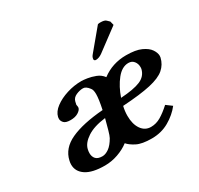

<svg xmlns="http://www.w3.org/2000/svg" viewBox="-145 -843 1068 1032"><g transform="rotate(-30 389.0 -327.5)"><path d="M575 -665Q581 -667 590 -667Q617 -667 625.5 -658Q634 -649 640 -644L646 -620L509 -518Q499 -511 489 -507.5Q479 -504 471 -504Q459 -504 459 -515Q459 -517 461 -524Q463 -531 470 -539ZM369 -383Q351 -407 333 -407Q312 -407 289.5 -397Q267 -387 262 -366L258 -348Q261 -335 260 -328Q257 -315 238.5 -303.5Q220 -292 191 -292Q161 -292 150 -304Q139 -316 139 -329Q139 -336 140 -340Q147 -370 178.5 -393.5Q210 -417 254.5 -431Q299 -445 345 -445Q357 -445 380.5 -441.5Q404 -438 430 -428Q456 -418 472 -396Q537 -445 622 -445Q681 -445 715 -429.5Q749 -414 763.5 -392.5Q778 -371 778 -352Q778 -350 777.5 -347Q777 -344 777 -342Q768 -303 738.5 -277.5Q709 -252 646.5 -238Q584 -224 473 -217Q466 -188 466 -159Q466 -107 488 -75.5Q510 -44 547 -44Q579 -44 608 -61Q637 -78 671 -109L706 -83Q675 -43 627 -15.5Q579 12 520 12Q459 12 427 -4.5Q395 -21 380 -39Q350 -16 310 -2Q270 12 229 12Q151 12 112 -14Q73 -40 73 -83Q73 -95 76 -107Q91 -175 165 -209Q239 -243 366 -253Q379 -314 379 -345Q379 -372 369 -383ZM612 -403Q572 -403 538.5 -361Q505 -319 485 -260Q566 -265 606.5 -282Q647 -299 657 -339Q658 -343 658 -346Q658 -349 658 -353Q658 -372 646 -387.5Q634 -403 612 -403ZM324 -103Q330 -114 338.5 -144Q347 -174 356 -209Q283 -200 241.5 -172.5Q200 -145 192 -111Q189 -99 189 -87Q189 -65 201.5 -51.5Q214 -38 242 -38Q261 -38 282.5 -53Q304 -68 324 -103Z"/></g></svg>

Font: Libertinus Serif Semibold Italic
Style: Regular
Weight: 600
Italic angle: -11.5°
Designer: Philipp H. Poll, Khaled Hosny
Foundry: Caleb Maclennan
Version: Version 7.051;RELEASE